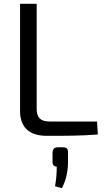

<svg xmlns="http://www.w3.org/2000/svg" viewBox="-20 -710 554 1005"><path d="M172 -690H85V-129C85 -54 123 1 225 1C314 1 405 1 492 -6L488 -74H239C193 -74 172 -94 172 -140ZM285 61C265 61 256 68 255 88V139C255 153 263 162 277 162C277 204 274 230 268 265L304 275C324 237 335 192 336 143V88C336 68 329 61 308 61Z"/></svg>

Font: SnT
Style: Regular
Weight: 400
Designer: Natanael Gama
Version: Version 1.001;PS 001.001;hotconv 1.0.70;makeotf.lib2.5.58329